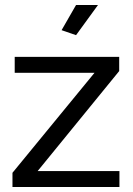

<svg xmlns="http://www.w3.org/2000/svg" viewBox="-20 -750 533 770"><path d="M30 -57 359 -458H39V-522H458V-465L131 -64H459V0H30ZM285 -609 227 -629 285 -730H373Z"/></svg>

Font: Raleway Medium
Style: Regular
Weight: 500
Designer: Matt McInerney, Pablo Impallari, Rodrigo Fuenzalida
Foundry: Matt McInerney, Pablo Impallari, Rodrigo Fuenzalida
Version: Version 4.026